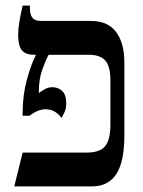

<svg xmlns="http://www.w3.org/2000/svg" viewBox="-20 -667 510 687"><path d="M31 0 61 -121H289Q338 -121 356.5 -144.5Q375 -168 375 -219V-380Q375 -430 356.5 -450.5Q338 -471 298 -471H154Q144 -453 131.5 -418.5Q119 -384 119 -339V-334Q128 -341 140.5 -348Q153 -355 167 -355Q188 -355 202.5 -341.5Q217 -328 217 -298Q217 -279 211 -266Q205 -253 200 -245Q190 -259 176 -267.5Q162 -276 143 -276Q116 -276 86 -253H61V-264Q61 -327 76.5 -383Q92 -439 108 -469V-471H103Q71 -471 58 -487.5Q45 -504 45 -541Q45 -563 49 -587.5Q53 -612 61 -647H87V-637Q87 -615 96 -603.5Q105 -592 127 -592H307Q365 -592 395 -553Q425 -514 425 -442V-183Q425 -88 396 -44Q367 0 309 0Z"/></svg>

Font: Noto Serif Hebrew Condensed SemiBold
Style: Regular
Weight: 600
Width: 3
Designer: Monotype Design Team
Foundry: Monotype Imaging Inc.
Version: Version 2.004; ttfautohint (v1.8.4.7-5d5b)